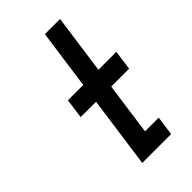

<svg xmlns="http://www.w3.org/2000/svg" viewBox="-196 -681 743 743"><g transform="rotate(-45 176.0 -309.5)"><path d="M205 -619 171 -375H87L76 -294H160L119 0H277L288 -79H213L243 -294H341L352 -375H254L288 -619Z"/></g></svg>

Font: Josefin Slab Thin
Style: Italic
Weight: 100
Italic angle: -12°
Designer: Santiago Orozco
Foundry: Typemade
Version: Version 2.000